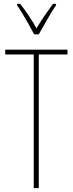

<svg xmlns="http://www.w3.org/2000/svg" viewBox="-20 -970 376 990"><path d="M180 0H154V-689H7V-714H328V-689H180ZM156 -793Q143 -818 126.5 -847Q110 -876 94.5 -902Q79 -928 68 -943V-950H84Q104 -925 127 -891Q150 -857 168 -824Q188 -857 208 -886.5Q228 -916 253 -950H269V-943Q247 -911 223.5 -869.5Q200 -828 180 -793Z"/></svg>

Font: Noto Sans Gujarati UI ExtraCondensed Thin
Style: Regular
Weight: 100
Width: 2
Designer: Jelle Bosma - Monotype Design Team, Universal Thirst
Foundry: Monotype Imaging Inc.
Version: Version 2.106; ttfautohint (v1.8.4.7-5d5b)